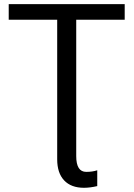

<svg xmlns="http://www.w3.org/2000/svg" viewBox="-20 -708 651 936"><path d="M454.1 199.2Q418.5 207.5 389.6 207.5Q326.7 207.5 292.7 171.4Q258.8 135.3 258.8 68.8V-611.8H22.5V-688H587.9V-611.8H351.6V53.2Q351.6 129.9 400.4 129.9Q430.7 129.9 454.1 122.1Z"/></svg>

Font: Arimo
Style: Regular
Weight: 400
Designer: Steve Matteson
Foundry: Monotype Imaging Inc.
Version: Version 1.33